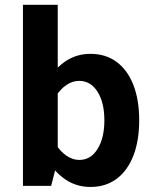

<svg xmlns="http://www.w3.org/2000/svg" viewBox="-20 -757 620 782"><path d="M188.3 0 215.2 -104.9V-737.5H73.5V0ZM546.9 -267.1Q546.9 -351 523 -411.6Q499.2 -472.2 454.8 -504.9Q410.5 -537.7 348.4 -537.7Q293.4 -537.7 249.4 -509.2Q205.3 -480.6 170.8 -424.8L207.9 -365.8Q226.4 -394.6 250.9 -411.1Q275.4 -427.6 302.7 -427.6Q349.2 -427.6 377.2 -383.4Q405.1 -339.2 405.1 -266.9Q405.1 -194.7 377.3 -150.2Q349.6 -105.6 303.1 -105.6Q276.1 -105.6 251.6 -122.2Q227.1 -138.8 207.9 -168.1L170.8 -108.1Q205.3 -52.6 249.4 -24Q293.6 4.5 348.3 4.5Q410.3 4.5 454.8 -28.5Q499.2 -61.5 523 -122.4Q546.9 -183.3 546.9 -267.1Z"/></svg>

Font: Estedad VF
Style: Regular
Weight: 100
Designer: Amin Abedi
Version: Version 7.3